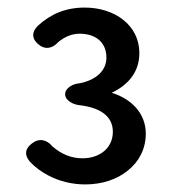

<svg xmlns="http://www.w3.org/2000/svg" viewBox="-20 -910 457 507"><path d="M107 -447C135 -432 169 -423 205 -423C249 -423 289 -436 318 -460C347 -483 365 -517 365 -557C365 -613 324 -650 275 -665C319 -686 348 -720 348 -770C348 -844 282 -890 204 -890C153 -890 114 -873 80 -842C64 -826 63 -809 80 -794C98 -778 118 -781 134 -799C151 -813 170 -821 190 -821C234 -821 261 -797 261 -758C261 -724 235 -699 190 -690C173 -689 152 -678 152 -661C152 -644 175 -633 192 -632C248 -625 278 -601 278 -562C278 -518 242 -492 198 -492C168 -492 142 -503 119 -523C103 -542 83 -546 64 -531C46 -517 44 -502 58 -484C72 -469 88 -457 107 -447Z"/></svg>

Font: GenSenRounded2 TW M
Style: Regular
Weight: 500
Version: Version 2.100;PS 2.1;hotconv 16.6.51;makeotf.lib2.5.65220 DE